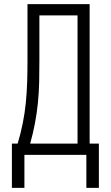

<svg xmlns="http://www.w3.org/2000/svg" viewBox="-20 -755 540 936"><path d="M99 161H38V-55H66Q81 -104 91 -154.5Q101 -205 106 -255.5Q111 -306 112.5 -357Q114 -408 114 -459V-735H417V-55H462V161H401V0H99ZM127 -55H358V-680H172V-459Q172 -408 171 -357Q170 -306 165 -255.5Q160 -205 150.5 -154.5Q141 -104 127 -55Z"/></svg>

Font: Iosevka Light
Style: Regular
Weight: 300
Monospace: yes
Designer: Belleve Invis
Foundry: Belleve Invis
Version: Version 32.5.0; ttfautohint (v1.8.4)